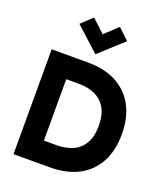

<svg xmlns="http://www.w3.org/2000/svg" viewBox="-169 -1062 998 1172"><g transform="rotate(20 330.5 -476.0)"><path d="M60 0V-681H298Q404 -681 480.5 -640.5Q557 -600 598.5 -523.5Q640 -447 640 -340Q640 -232 598.5 -156Q557 -80 480 -40Q403 0 297 0ZM206 -86 148 -141H287Q348 -141 393.5 -161.5Q439 -182 464.5 -226Q490 -270 490 -340Q490 -409 465 -453Q440 -497 394.5 -518.5Q349 -540 288 -540H141L206 -583ZM321 -744 166 -885 237 -952 353 -844H289L405 -952L476 -885Z"/></g></svg>

Font: Gabarito
Style: Bold
Weight: 700
Designer: Leandro Assis / Alvaro Franca / Felipe Casaprima
Foundry: Naipe Foundry
Version: Version 1.000